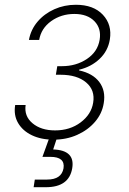

<svg xmlns="http://www.w3.org/2000/svg" viewBox="-20 -573 534 797"><path d="M202.1 6.8Q150.9 6.8 112.5 -11.5Q74.2 -29.8 55.2 -62.3Q36.1 -94.7 43 -137.2H86.4Q79.6 -90.8 115 -61.3Q150.4 -31.7 208.5 -31.7Q270.5 -31.7 314.7 -64.9Q358.9 -98.1 366.7 -146.5Q375.5 -198.7 337.6 -230.7Q299.8 -262.7 231.4 -262.7H211.9L217.8 -298.3H237.3Q295.9 -298.3 340.6 -328.1Q385.3 -357.9 393.6 -407.7Q401.4 -454.6 372.1 -484.9Q342.8 -515.1 288.6 -515.1Q234.4 -515.1 192.6 -485.4Q150.9 -455.6 142.6 -407.2H100.1Q107.9 -450.2 136 -483.2Q164.1 -516.1 205.6 -534.7Q247.1 -553.2 294.9 -553.2Q368.2 -553.2 407 -511.7Q445.8 -470.2 436 -409.2Q428.2 -361.3 393.3 -328.4Q358.4 -295.4 308.6 -283.7L308.1 -280.8Q365.2 -268.6 392.3 -232.4Q419.4 -196.3 410.6 -144.5Q403.8 -101.6 374.5 -67.4Q345.2 -33.2 300.5 -13.2Q255.9 6.8 202.1 6.8ZM119.6 204.1 124.5 172.4H175.3Q235.4 172.4 243.7 125.5Q251 78.1 189 78.1H156.2L189.5 -14.2H216.3V0L200.7 47.4Q292.5 50.3 279.8 125.5Q266.6 204.1 170.4 204.1Z"/></svg>

Font: Inter Extra Light
Style: Italic
Weight: 200
Italic angle: -9.39999°
Designer: Rasmus Andersson
Foundry: rsms
Version: Version 4.000;git-3c8e0fc